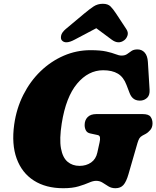

<svg xmlns="http://www.w3.org/2000/svg" viewBox="-20 -979 826 1014"><path d="M458 -714Q510.5 -714 541.5 -707Q572.5 -700 590.5 -692.8Q608.5 -685.5 622 -685.5Q640.5 -685.5 651.8 -693.8Q663 -702 674.8 -710Q686.5 -718 706 -718Q729.5 -718 744.2 -701.2Q759 -684.5 761 -652L770 -505Q771.5 -477.5 758.5 -464Q745.5 -450.5 726.5 -448Q681 -443.5 664.5 -487.5L648 -530.5Q632.5 -572 602.5 -590Q572.5 -608 525 -608Q446.5 -608 387.2 -537.2Q328 -466.5 306 -327Q293 -244.5 302 -195.5Q311 -146.5 336.8 -124.8Q362.5 -103 400 -103Q435.5 -103 461 -120.8Q486.5 -138.5 494 -173L506 -227.5Q509.5 -242.5 508 -253.2Q506.5 -264 495 -266L455.5 -274.5Q440 -278 433.5 -290.5Q427 -303 427 -318.5Q427 -344.5 442.8 -360.5Q458.5 -376.5 488.5 -376.5H733Q765 -376.5 775.2 -362.2Q785.5 -348 785.5 -327.5Q785.5 -306.5 774 -292.8Q762.5 -279 748.5 -271.5L732.5 -263Q721.5 -257 716.2 -248.5Q711 -240 706 -223.5L658.5 -59Q647 -19 631.8 -2Q616.5 15 590 15Q568.5 15 552.8 5.2Q537 -4.5 522 -14.2Q507 -24 487.5 -24Q471.5 -24 449.5 -14.2Q427.5 -4.5 395 5.2Q362.5 15 314 15Q222 15 158.8 -25.5Q95.5 -66 68 -141.5Q40.5 -217 55 -321.5Q67 -406.5 103.2 -478.2Q139.5 -550 194.2 -602.8Q249 -655.5 316.5 -684.8Q384 -714 458 -714ZM374 -769.5Q325.5 -743.5 306.5 -766Q299.5 -774.5 302.8 -791Q306 -807.5 327 -825.5L425 -907.5Q452.5 -930.5 474 -944.8Q495.5 -959 523 -959Q550 -959 564 -944.8Q578 -930.5 593 -907.5L647 -825.5Q659 -807.5 653.2 -791Q647.5 -774.5 635.5 -766Q605 -743.5 570 -769.5L488.5 -830Z"/></svg>

Font: Fraunces 9pt SuperSoft Black
Style: Italic
Weight: 900
Italic angle: -16°
Version: Version 1.000;[0bf87f6ff]